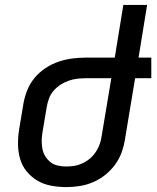

<svg xmlns="http://www.w3.org/2000/svg" viewBox="-20 -755 640 783"><path d="M251 8Q220 8 189.5 2.5Q159 -3 134 -17.5Q109 -32 90 -54.5Q71 -77 62.5 -105.5Q54 -134 53.5 -165Q53 -196 58 -227L76 -335Q81 -362 92 -389Q103 -416 122 -438.5Q141 -461 166 -477.5Q191 -494 219 -503.5Q247 -513 275 -516.5Q303 -520 330 -520H448L483 -735H580L545 -520H597V-436H531L490 -189Q486 -162 476.5 -135Q467 -108 450 -84.5Q433 -61 410 -42.5Q387 -24 360.5 -12.5Q334 -1 306 3.5Q278 8 251 8ZM251 -76Q268 -76 285 -79Q302 -82 318.5 -90Q335 -98 348.5 -110Q362 -122 372 -137.5Q382 -153 387.5 -169.5Q393 -186 395 -203L434 -436H330Q313 -436 295.5 -434Q278 -432 260.5 -426Q243 -420 227.5 -410Q212 -400 199.5 -386Q187 -372 180.5 -355Q174 -338 171 -321L153 -214Q150 -196 150 -179Q150 -162 153.5 -145.5Q157 -129 166 -115.5Q175 -102 187.5 -92.5Q200 -83 217 -79.5Q234 -76 251 -76Z"/></svg>

Font: Iosevka Md Ex Obl
Style: Regular
Weight: 500
Width: 7
Italic angle: -9°
Monospace: yes
Designer: Belleve Invis
Foundry: Belleve Invis
Version: Version 32.5.0; ttfautohint (v1.8.4)